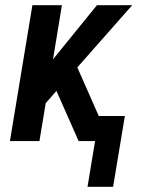

<svg xmlns="http://www.w3.org/2000/svg" viewBox="-20 -540 540 735"><path d="M315 175 344 0H281L196 -192L155 -145L131 0H18L104 -520H217L183 -313L351 -520H486L276 -282L358 -96H458L413 175Z"/></svg>

Font: Iosevka SS04 Oblique
Style: Bold
Weight: 700
Italic angle: -9°
Monospace: yes
Designer: Belleve Invis
Foundry: Belleve Invis
Version: Version 19.0.0; ttfautohint (v1.8.4)